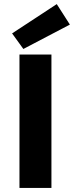

<svg xmlns="http://www.w3.org/2000/svg" viewBox="-20 -917 361 937"><path d="M75 0H231V-651H75ZM94 -678 321 -797 257 -897 39 -754Z"/></svg>

Font: Source Sans Pro
Style: Bold
Weight: 700
Designer: Paul D. Hunt
Foundry: Adobe Systems Incorporated
Version: Version 3.006;hotconv 1.0.111;makeotfexe 2.5.65597